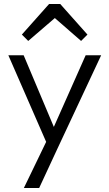

<svg xmlns="http://www.w3.org/2000/svg" viewBox="-20 -748 550 966"><path d="M228 2 22 -470H99L265 -76H236L411 -470H489L268 2ZM100 198 229 -69 268 2 177 198ZM122 -542 90 -574 227 -728H283L420 -574L388 -542L232 -678L279 -677Z"/></svg>

Font: Outfit Thin Light
Style: Regular
Weight: 300
Version: Version 1.100;gftools[0.9.27]